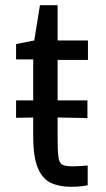

<svg xmlns="http://www.w3.org/2000/svg" viewBox="-20 -706 409 740"><path d="M42 -319H317V-251L161 -254L42 -252ZM254 14Q209 14 176.5 -1Q144 -16 126 -58Q108 -100 108 -183V-477H42V-536L112 -550L134 -686H202V-550H319V-475H202V-177Q202 -125 205 -101.5Q208 -78 220 -71.5Q232 -65 260 -65Q276 -65 289 -66Q302 -67 310 -67.5Q318 -68 318 -68V8Q318 8 300 11Q282 14 254 14Z"/></svg>

Font: Ruda Medium
Style: Regular
Weight: 500
Version: Version 2.001